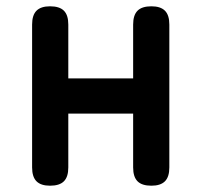

<svg xmlns="http://www.w3.org/2000/svg" viewBox="-20 -580 640 610"><path d="M139 10Q110 10 96 -4Q82 -18 82 -48V-502Q82 -532 96 -546Q110 -560 139 -560Q169 -560 183 -546Q197 -532 197 -502V-331H403V-502Q403 -532 417 -546Q431 -560 461 -560Q490 -560 504 -546Q518 -532 518 -502V-48Q518 -18 504 -4Q490 10 461 10Q431 10 417 -4Q403 -18 403 -48V-219H197V-48Q197 -18 183 -4Q169 10 139 10Z"/></svg>

Font: Maple Mono SemiBold
Style: Regular
Weight: 600
Monospace: yes
Designer: subframe7536
Version: Version 7.000